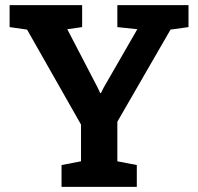

<svg xmlns="http://www.w3.org/2000/svg" viewBox="-20 -731 776 751"><path d="M439 -254.9V-100.1L515.1 -85.4V0H220.7V-85.4L296.9 -100.1V-243.7L85.9 -615.2L17.6 -625V-710.9H301.3V-625L243.2 -616.7L361.3 -389.6L372.1 -366.7L375 -367.2L385.7 -388.7L517.1 -616.7L439 -625V-710.9H717.3V-625L647 -615.2Z"/></svg>

Font: Battambang
Style: Bold
Weight: 700
Designer: Danh Hong
Version: Version 8.002; ttfautohint (v1.8.3)